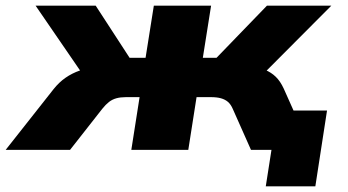

<svg xmlns="http://www.w3.org/2000/svg" viewBox="-65 -526 1223 674"><path d="M868 128 888 0H841L863 -138H1083L1042 128ZM-45 0 123 -213Q142 -237 165 -253Q188 -269 215.5 -278.5Q243 -288 275 -291L246 -235L60 -506H271L390 -323H446L475 -506H676L647 -323H695L872 -506H1098L828 -235L813 -293Q843 -290 865 -281Q887 -272 903 -256.5Q919 -241 931 -215L1027 0H816L752 -144Q745 -160 735 -168.5Q725 -177 710.5 -181Q696 -185 676 -185H625L596 0H396L425 -185H377Q358 -185 343.5 -181Q329 -177 317.5 -168Q306 -159 294 -144L181 0Z"/></svg>

Font: Nunito Sans 7pt SemiExpanded Black
Style: Italic
Weight: 900
Width: 6
Italic angle: -9°
Designer: Vernon Adams
Foundry: Vernon Adams
Version: Version 3.101;gftools[0.9.27]